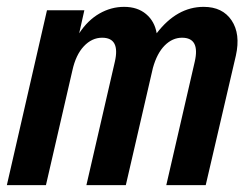

<svg xmlns="http://www.w3.org/2000/svg" viewBox="-27 -540 726 560"><path d="M-7 0 110 -510H219L204 -443Q229 -481 263 -500.5Q297 -520 335 -520Q374 -520 399 -499Q424 -478 430 -443Q489 -520 567 -520Q622 -520 648.5 -480.5Q675 -441 661 -378L573 0H458L541 -360Q557 -430 504 -430Q476 -430 453.5 -407.5Q431 -385 419 -342L340 0H225L308 -360Q324 -430 271 -430Q241 -430 217.5 -405Q194 -380 184 -334L107 0Z"/></svg>

Font: Instrument Sans Condensed SemiBold Italic
Style: Regular
Weight: 600
Width: 3
Italic angle: -13°
Designer: Rodrigo Fuenzalida
Foundry: fragTYPE
Version: Version 1.000; ttfautohint (v1.8.4.7-5d5b);gftools[0.9.28]